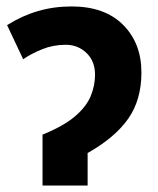

<svg xmlns="http://www.w3.org/2000/svg" viewBox="-20 -576 492 596"><path d="M202 -556Q305 -556 362 -499Q419 -442 419 -351Q419 -266 378 -207.5Q337 -149 252 -101V0H112V-158Q178 -185 213 -215Q248 -245 261.5 -277.5Q275 -310 275 -344Q275 -386 248.5 -411.5Q222 -437 184 -437Q145 -437 110.5 -423Q76 -409 52 -392L2 -498Q48 -527 97.5 -541.5Q147 -556 202 -556Z"/></svg>

Font: Noto Sans SemiCondensed
Style: Bold
Weight: 700
Width: 4
Designer: Monotype Design Team
Foundry: Monotype Imaging Inc.
Version: Version 2.013; ttfautohint (v1.8.4.7-5d5b)